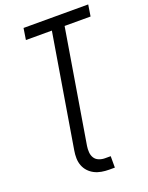

<svg xmlns="http://www.w3.org/2000/svg" viewBox="-170 -820 853 1105"><g transform="rotate(-20 256.5 -267.5)"><path d="M301 200Q278 200 255 196Q232 192 212.5 182Q193 172 178 156Q163 140 155 119Q147 98 146.5 74.5Q146 51 150 28L265 -665H106L117 -735H513L502 -665H343L228 28Q225 47 226.5 66.5Q228 86 237.5 101Q247 116 264.5 123Q282 130 301 130H336V200Z"/></g></svg>

Font: Iosevka SS04
Style: Italic
Weight: 400
Italic angle: -9°
Monospace: yes
Designer: Belleve Invis
Foundry: Belleve Invis
Version: Version 19.0.0; ttfautohint (v1.8.4)